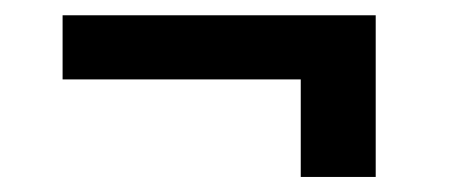

<svg xmlns="http://www.w3.org/2000/svg" viewBox="-20 -413 591 250"><path d="M469.2 -182.6H371.6V-309.6H61.5V-393.1H469.2Z"/></svg>

Font: Vazir FD-UI
Style: Bold-FD-UI
Weight: 700
Designer: Saber Rastikerdar
Foundry: Saber Rastikerdar
Version: Version 30.0.0